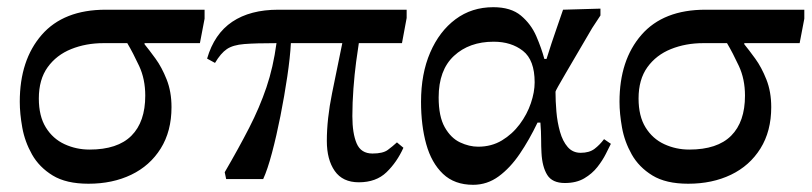

<svg xmlns="http://www.w3.org/2000/svg" viewBox="-20 -498 2257 534"><path d="M226 13Q164 13 126.5 -10Q89 -33 69 -68.5Q49 -104 42 -143Q35 -182 35 -215Q35 -331 96 -401Q157 -471 274 -471H549V-446L536 -378H382V-375Q395 -359 412.5 -335Q430 -311 443.5 -277Q457 -243 457 -200Q457 -133 427 -85Q397 -37 345 -12Q293 13 226 13ZM334 -378H268Q219 -378 178 -361.5Q137 -345 112.5 -311Q88 -277 88 -224Q88 -175 107.5 -143.5Q127 -112 159.5 -97Q192 -82 229 -82Q307 -82 345.5 -120.5Q384 -159 384 -232Q384 -278 367 -314.5Q350 -351 334 -378Z M978 9Q933 9 911 -22.5Q889 -54 889 -106Q889 -167 903.5 -238.5Q918 -310 932 -378H789Q787 -339 779 -285Q771 -231 760 -175.5Q749 -120 736.5 -73Q724 -26 712 0H609L605 -19Q644 -86 673 -142.5Q702 -199 721 -255Q740 -311 749 -378Q691 -378 659.5 -375.5Q628 -373 611 -361.5Q594 -350 578 -323L556 -335Q576 -404 626 -437.5Q676 -471 754 -471H1111V-448L1098 -378H978Q975 -360 970.5 -326Q966 -292 963 -252Q960 -212 960 -175Q960 -127 972 -99Q984 -71 1016 -71Q1045 -71 1058.5 -81Q1072 -91 1084 -102L1102 -87Q1084 -47 1055 -19Q1026 9 978 9Z M1296 16Q1244 16 1212 -14.5Q1180 -45 1165.5 -97Q1151 -149 1151 -215Q1151 -293 1176.5 -352Q1202 -411 1247 -444.5Q1292 -478 1352 -478Q1401 -478 1429 -454.5Q1457 -431 1471.5 -397.5Q1486 -364 1494 -334H1500Q1515 -382 1526 -413Q1537 -444 1546 -471L1650 -474V-455L1627 -420Q1582 -343 1553.5 -294.5Q1525 -246 1525 -243Q1525 -217 1527.5 -187.5Q1530 -158 1537.5 -131.5Q1545 -105 1559 -89Q1573 -73 1595 -73Q1619 -73 1633.5 -84Q1648 -95 1660 -111L1679 -98Q1674 -88 1665 -70Q1656 -52 1641.5 -33.5Q1627 -15 1605 -2Q1583 11 1551 11Q1516 11 1502 -11.5Q1488 -34 1486 -73Q1485 -91 1485 -111.5Q1485 -132 1483 -157H1475Q1452 -109 1425.5 -70Q1399 -31 1367 -7.5Q1335 16 1296 16ZM1310 -90Q1347 -90 1376 -107.5Q1405 -125 1425.5 -152.5Q1446 -180 1456.5 -211Q1467 -242 1467 -269Q1467 -331 1434.5 -356.5Q1402 -382 1353 -382Q1285 -382 1242.5 -342.5Q1200 -303 1200 -227Q1200 -174 1217 -144Q1234 -114 1259.5 -102Q1285 -90 1310 -90Z M1894 13Q1832 13 1794.5 -10Q1757 -33 1737 -68.5Q1717 -104 1710 -143Q1703 -182 1703 -215Q1703 -331 1764 -401Q1825 -471 1942 -471H2217V-446L2204 -378H2050V-375Q2063 -359 2080.5 -335Q2098 -311 2111.5 -277Q2125 -243 2125 -200Q2125 -133 2095 -85Q2065 -37 2013 -12Q1961 13 1894 13ZM2002 -378H1936Q1887 -378 1846 -361.5Q1805 -345 1780.5 -311Q1756 -277 1756 -224Q1756 -175 1775.5 -143.5Q1795 -112 1827.5 -97Q1860 -82 1897 -82Q1975 -82 2013.5 -120.5Q2052 -159 2052 -232Q2052 -278 2035 -314.5Q2018 -351 2002 -378Z"/></svg>

Font: STIX Two Text Medium
Style: Regular
Weight: 500
Designer: Ross Mills, John Hudson & Paul Hanslow, Tiro Typeworks Ltd; with prior portions MicroPress Inc., and Coen Hoffman.
Foundry: Tiro Typeworks Ltd
Version: Version 2.13 b171